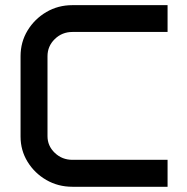

<svg xmlns="http://www.w3.org/2000/svg" viewBox="-20 -714 714 734"><path d="M58.6 -499Q58.6 -553.2 85.4 -597.4Q112.3 -641.6 157.2 -668Q202.1 -694.3 256.8 -694.3H620.6V-591.8H256.8Q217.3 -591.8 189.5 -564.7Q161.6 -537.6 161.6 -499V-193.4Q161.6 -156.2 189.5 -129.6Q217.3 -103 256.8 -103H620.6V0H256.8Q202.1 0 157.2 -25.9Q112.3 -51.8 85.4 -95.5Q58.6 -139.2 58.6 -191.9Z"/></svg>

Font: Anta
Style: Regular
Weight: 400
Designer: Sergej Lebedev
Foundry: Sergej Lebedev
Version: Version 1.000; ttfautohint (v1.8.4.7-5d5b)